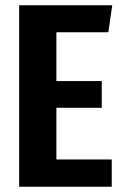

<svg xmlns="http://www.w3.org/2000/svg" viewBox="-20 -712 473 732"><path d="M393 -589H195V-403H368V-301H195V-104H406V0H53V-692H408Z"/></svg>

Font: Fira Sans Compressed SemiBold
Style: Regular
Weight: 600
Width: 1
Designer: bBox Type GmbH & Carrois Corporate GbR & Edenspiekermann AG
Foundry: bBox Type GmbH & Carrois Corporate GbR & Edenspiekermann AG
Version: Version 4.301